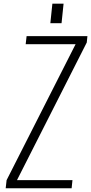

<svg xmlns="http://www.w3.org/2000/svg" viewBox="-20 -1002 485 1022"><path d="M248 -878.4 258.8 -982.4H318.4L307.6 -878.4ZM10.3 0 15.1 -43 382.3 -766.6H116.7L121.6 -809.6H445.3L441.9 -775.9L70.3 -43H365.7L361.3 0Z"/></svg>

Font: Oswald
Style: Extra-Light
Weight: 200
Designer: Vernon Adams
Foundry: Vernon Adams
Version: 3.0; ttfautohint (v0.94.23-7a4d-dirty) -l 8 -r 50 -G 200 -x 